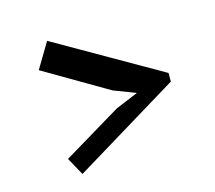

<svg xmlns="http://www.w3.org/2000/svg" viewBox="-74 -648 719 641"><g transform="rotate(-15 285.0 -328.0)"><path d="M501.5 -349.1V-319.3L136.7 -97.7L103 -158.7L304.7 -279.8L382.3 -312L305.7 -341.3L85.4 -470.2L137.7 -557.6Z"/></g></svg>

Font: PT Astra Serif
Style: Bold
Weight: 700
Designer: A.Korolkova, I. Chaeva
Foundry: ParaType Ltd
Version: Version 1.002